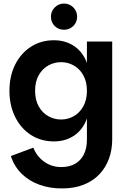

<svg xmlns="http://www.w3.org/2000/svg" viewBox="-20 -787 718 1078"><path d="M327 271Q260 271 202 250.5Q144 230 102 189Q60 148 41 89L167 42Q187 92 229 121.5Q271 151 324 151Q369 151 401 133Q433 115 450.5 80.5Q468 46 468 -2V-122Q447 -61 398 -27Q349 7 283 7Q210 7 153.5 -29.5Q97 -66 65 -130.5Q33 -195 33 -277Q33 -360 65 -424Q97 -488 153.5 -524.5Q210 -561 283 -561Q349 -561 398 -527Q447 -493 468 -433V-554H610V-4Q610 54 592 103.5Q574 153 539 190.5Q504 228 451 249.5Q398 271 327 271ZM323 -116Q361 -116 394 -134.5Q427 -153 447.5 -189.5Q468 -226 468 -277Q468 -329 447.5 -365Q427 -401 394 -419.5Q361 -438 323 -438Q285 -438 251.5 -419.5Q218 -401 197.5 -365Q177 -329 177 -277Q177 -226 197.5 -189.5Q218 -153 251.5 -134.5Q285 -116 323 -116ZM339 -620Q308 -620 287 -641Q266 -662 266 -693Q266 -724 287.5 -745.5Q309 -767 339 -767Q370 -767 391.5 -745.5Q413 -724 413 -693Q413 -662 391.5 -641Q370 -620 339 -620Z"/></svg>

Font: Parkinsans SemiBold
Style: Regular
Weight: 600
Designer: Red Stone, Indian Type Foundry
Foundry: Indian Type Foundry
Version: Version 1.000